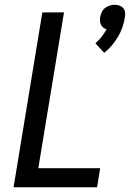

<svg xmlns="http://www.w3.org/2000/svg" viewBox="-20 -787 546 807"><path d="M418 -565 381 -605Q396 -618 407.5 -633Q419 -648 428 -664Q420 -666 414 -671Q408 -676 404.5 -683Q401 -690 400.5 -698Q400 -706 401 -715Q403 -725 407.5 -735.5Q412 -746 421 -753Q430 -760 441 -763.5Q452 -767 462 -767Q472 -767 482 -763.5Q492 -760 498 -753Q504 -746 505.5 -735.5Q507 -725 505 -715Q502 -694 495 -673.5Q488 -653 476.5 -633.5Q465 -614 450.5 -596.5Q436 -579 418 -565ZM37 0 158 -735H249L141 -80H401L388 0Z"/></svg>

Font: Iosevka SS18 Medium
Style: Italic
Weight: 500
Italic angle: -9°
Monospace: yes
Designer: Belleve Invis
Foundry: Belleve Invis
Version: Version 25.1.1; ttfautohint (v1.8.4)